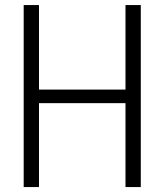

<svg xmlns="http://www.w3.org/2000/svg" viewBox="-20 -758 667 778"><path d="M550.5 -737.5V0H488.5V-340H138V0H76V-737.5H138V-395H488.5V-737.5Z"/></svg>

Font: Epilogue Light
Style: Regular
Weight: 300
Designer: Tyler Finck
Foundry: Etcetera Type Co
Version: Version 2.111; ttfautohint (v1.8.3)